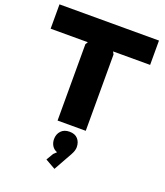

<svg xmlns="http://www.w3.org/2000/svg" viewBox="-198 -941 1217 1416"><g transform="rotate(20 410.5 -233.5)"><path d="M500 137.2Q500 163.1 481.9 195.8L399.9 342.8L320.8 297.9L353 243.2L376 221.2Q348.6 210.4 335.2 187.7Q321.8 165 321.8 137.2Q321.8 98.6 345.5 72.8Q369.1 46.9 412.1 46.9Q455.1 46.9 477.5 72.3Q500 97.7 500 137.2ZM800.8 -810.1V-619.1H509.8L521 -599.1V0H299.8V-599.1L312 -619.1H20V-810.1Z"/></g></svg>

Font: Sinkin Sans 900 X Black
Style: Regular
Weight: 950
Designer: Keith Bates
Foundry: K-Type
Version: Sinkin Sans (version 1.0)  by Keith Bates   •   © 2014   www